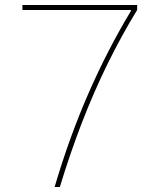

<svg xmlns="http://www.w3.org/2000/svg" viewBox="-20 -750 640 770"><path d="M199 0Q258 -200 334.5 -375Q411 -550 505 -706V-710H70V-730H530V-710Q467 -607 411.5 -494Q356 -381 308.5 -258Q261 -135 220 0Z"/></svg>

Font: M PLUS Code Latin Expanded Thin
Style: Regular
Weight: 250
Width: 7
Designer: Coji Morishita
Foundry: UNDERFOREST DESIGN
Version: Version 1.002; ttfautohint (v1.8.3)